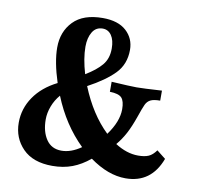

<svg xmlns="http://www.w3.org/2000/svg" viewBox="-74 -718 857 812"><g transform="rotate(10 354.0 -311.5)"><path d="M666 -97Q625 13 515 13Q440 13 361 -44Q325 -14 286.5 0.5Q248 15 201 15Q118 15 74 -30Q30 -75 30 -141Q30 -201 64.5 -251.5Q99 -302 163 -334Q135 -420 135 -482Q135 -550 177.5 -594Q220 -638 304 -638Q370 -638 405 -606Q440 -574 440 -525Q440 -463 400.5 -422.5Q361 -382 288 -343Q334 -229 407 -159Q451 -219 451 -272Q451 -307 438 -321Q425 -335 387 -336V-379Q469 -374 495 -374Q521 -374 603 -379V-336Q575 -336 561.5 -329Q548 -322 541 -307Q534 -292 521 -254Q505 -208 489 -178Q473 -148 452 -123Q502 -91 551 -91Q579 -91 596 -98.5Q613 -106 628 -127ZM252 -506Q252 -456 271 -391Q316 -418 339.5 -446Q363 -474 363 -517Q363 -553 349 -573.5Q335 -594 311 -594Q282 -594 267 -569Q252 -544 252 -506ZM312 -85Q229 -166 182 -283Q162 -260 151 -231Q140 -202 140 -174Q140 -122 162.5 -88.5Q185 -55 228 -55Q269 -55 312 -85Z"/></g></svg>

Font: Gupter
Style: Bold
Weight: 700
Designer: Octavio Pardo
Version: Version 1.000